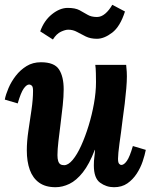

<svg xmlns="http://www.w3.org/2000/svg" viewBox="-21 -771 639 802"><path d="M211 11Q169 11 142.5 -8Q116 -27 103.5 -61.5Q91 -96 91 -143Q91 -180 97.5 -224Q104 -268 110.5 -312Q117 -356 117 -392Q117 -409 111.5 -413.5Q106 -418 101 -418Q90 -418 78 -401Q66 -384 53 -339L-1 -355Q3 -376 14.5 -403Q26 -430 45 -454.5Q64 -479 90 -495Q116 -511 150 -511Q206 -511 225.5 -481Q245 -451 245 -398Q245 -368 241 -330.5Q237 -293 232 -254Q227 -215 223 -180.5Q219 -146 219 -123Q219 -108 222 -98.5Q225 -89 231 -85Q237 -81 247 -81Q264 -81 282.5 -103Q301 -125 318 -162.5Q335 -200 349 -245.5Q363 -291 371.5 -338.5Q380 -386 380 -428Q380 -442 379.5 -465Q379 -488 377 -500H506Q508 -479 508.5 -470.5Q509 -462 509 -452Q509 -431 506.5 -401.5Q504 -372 500 -338Q496 -304 491 -270Q488 -243 484.5 -218Q481 -193 478 -171.5Q475 -150 473.5 -133.5Q472 -117 472 -108Q472 -92 476.5 -87Q481 -82 486 -82Q497 -82 509 -99Q521 -116 534 -161L588 -145Q584 -124 575 -97Q566 -70 550 -45.5Q534 -21 511 -5Q488 11 455 11Q423 11 397 -8Q371 -27 371 -80Q371 -100 373 -114Q375 -128 376 -145H375Q352 -85 325 -51Q298 -17 269 -3Q240 11 211 11ZM200 -606 147 -640Q163 -685 196 -711.5Q229 -738 262 -738Q293 -738 311 -728.5Q329 -719 344.5 -709.5Q360 -700 384 -700Q402 -700 418.5 -714Q435 -728 448 -751L501 -723Q481 -660 447.5 -634.5Q414 -609 384 -609Q357 -609 337.5 -618.5Q318 -628 301 -637.5Q284 -647 264 -647Q252 -647 233.5 -638.5Q215 -630 200 -606Z"/></svg>

Font: Lora Italic
Style: Italic
Weight: 400
Italic angle: -3°
Designer: Olga Karpushina, Alexei Vanyashin (Cyrillic)
Foundry: Cyreal
Version: Version 2.210; ttfautohint (v1.8.1.43-b0c9)